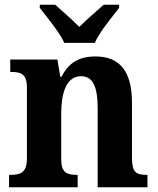

<svg xmlns="http://www.w3.org/2000/svg" viewBox="-20 -786 663 806"><path d="M250 -606H378C397 -651 451 -715 480 -753V-766H415C389 -742 341 -702 313 -673C285 -702 238 -742 212 -766H147V-753C176 -715 230 -651 250 -606ZM18 0H306V-52H302C261 -52 237 -61 237 -117V-310C237 -392 257 -466 320 -466C373 -466 390 -416 390 -331V0H599V-52H595C553 -52 534 -61 534 -123V-355C534 -490 480 -549 381 -549C307 -549 267 -519 238 -464H233L221 -536H23V-484H27C68 -484 93 -475 93 -419V-121C93 -61 66 -52 24 -52H18Z"/></svg>

Font: Noto Serif SemiCondensed
Style: Bold
Weight: 700
Width: 4
Designer: Monotype Design Team
Foundry: Monotype Imaging Inc.
Version: Version 2.015